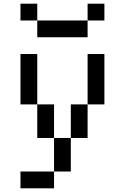

<svg xmlns="http://www.w3.org/2000/svg" viewBox="-20 -1020 676 1040"><path d="M90.9 -727.3V-454.5H181.8V-727.3ZM454.5 -727.3V-454.5H545.5V-727.3ZM272.7 -272.7V-90.9H363.6V-272.7ZM272.7 -90.9H90.9V0H272.7ZM363.6 -454.5V-272.7H454.5V-454.5ZM181.8 -454.5V-272.7H272.7V-454.5ZM90.9 -1000V-909.1H181.8V-1000ZM181.8 -909.1V-818.2H454.5V-909.1ZM454.5 -1000V-909.1H545.5V-1000Z"/></svg>

Font: Departure Mono
Style: Regular
Weight: 400
Monospace: yes
Designer: Helena Zhang
Version: Version 1.500;Glyphs 3.3.1 (3343)